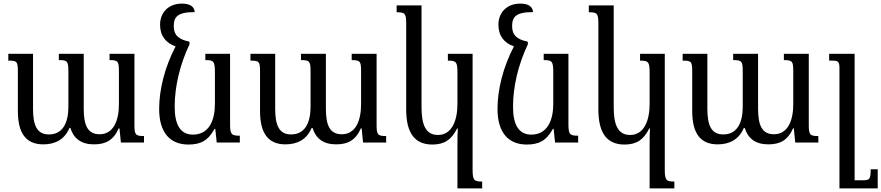

<svg xmlns="http://www.w3.org/2000/svg" viewBox="-20 -790 4884 1064"><path d="M587 -492V-457C636 -457 639 -449 639 -391V-213C639 -120 608 -46 532 -46C468 -46 444 -92 444 -187V-492H306V-457C355 -457 359 -450 359 -391V-199C359 -111 329 -45 251 -45C185 -45 163 -95 163 -187V-492H26V-454C74 -454 79 -450 79 -393V-175C79 -50 125 10 220 10C286 10 338 -17 365 -81H370C388 -23 429 10 501 10C566 10 609 -13 638 -79H642L650 0H778V-36C730 -36 725 -44 725 -99V-492Z M1024 11C1091 11 1133 -10 1169 -76H1173L1181 0H1309V-38C1263 -38 1255 -44 1255 -103V-492H1118V-457C1164 -457 1171 -451 1171 -389V-214C1171 -124 1139 -44 1049 -44C979 -44 948 -100 948 -198C948 -309 976 -430 1030 -544V-559C967 -572 943 -597 943 -645C943 -696 963 -723 1059 -723C1057 -752 1035 -770 988 -770C913 -770 867 -720 867 -653C867 -591 900 -551 953 -533C893 -418 862 -294 862 -186C862 -50 927 11 1024 11Z M1929 -492V-457C1978 -457 1981 -449 1981 -391V-213C1981 -120 1950 -46 1874 -46C1810 -46 1786 -92 1786 -187V-492H1648V-457C1697 -457 1701 -450 1701 -391V-199C1701 -111 1671 -45 1593 -45C1527 -45 1505 -95 1505 -187V-492H1368V-454C1416 -454 1421 -450 1421 -393V-175C1421 -50 1467 10 1562 10C1628 10 1680 -17 1707 -81H1712C1730 -23 1771 10 1843 10C1908 10 1951 -13 1980 -79H1984L1992 0H2120V-36C2072 -36 2067 -44 2067 -99V-492Z M2515 254H2652V216C2608 216 2599 210 2599 151V-492H2462V-454C2508 -454 2515 -448 2515 -387V-214C2515 -122 2484 -42 2407 -42C2339 -42 2316 -99 2316 -195V-760H2178V-722C2225 -722 2231 -716 2231 -657V-183C2231 -48 2282 11 2376 11C2443 11 2482 -16 2513 -78H2517C2516 -56 2515 -31 2515 -8Z M2899 11C2966 11 3008 -10 3044 -76H3048L3056 0H3184V-38C3138 -38 3130 -44 3130 -103V-492H2993V-457C3039 -457 3046 -451 3046 -389V-214C3046 -124 3014 -44 2924 -44C2854 -44 2823 -100 2823 -198C2823 -309 2851 -430 2905 -544V-559C2842 -572 2818 -597 2818 -645C2818 -696 2838 -723 2934 -723C2932 -752 2910 -770 2863 -770C2788 -770 2742 -720 2742 -653C2742 -591 2775 -551 2828 -533C2768 -418 2737 -294 2737 -186C2737 -50 2802 11 2899 11Z M3580 254H3717V216C3673 216 3664 210 3664 151V-492H3527V-454C3573 -454 3580 -448 3580 -387V-214C3580 -122 3549 -42 3472 -42C3404 -42 3381 -99 3381 -195V-760H3243V-722C3290 -722 3296 -716 3296 -657V-183C3296 -48 3347 11 3441 11C3508 11 3547 -16 3578 -78H3582C3581 -56 3580 -31 3580 -8Z M4324 -492V-457C4373 -457 4376 -449 4376 -391V-213C4376 -120 4345 -46 4269 -46C4205 -46 4181 -92 4181 -187V-492H4043V-457C4092 -457 4096 -450 4096 -391V-199C4096 -111 4066 -45 3988 -45C3922 -45 3900 -95 3900 -187V-492H3763V-454C3811 -454 3816 -450 3816 -393V-175C3816 -50 3862 10 3957 10C4023 10 4075 -17 4102 -81H4107C4125 -23 4166 10 4238 10C4303 10 4346 -13 4375 -79H4379L4387 0H4515V-36C4467 -36 4462 -44 4462 -99V-492Z M4844 148H4805C4805 206 4799 209 4755 209H4716V-492H4575V-454H4591C4626 -454 4632 -449 4632 -409V254H4844Z"/></svg>

Font: Noto Serif Armenian SemiCondensed
Style: Regular
Weight: 400
Width: 4
Designer: Monotype Design Team
Foundry: Monotype Imaging Inc.
Version: Version 2.008